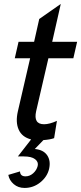

<svg xmlns="http://www.w3.org/2000/svg" viewBox="-20 -699 410 970"><path d="M224.6 -404.8 162.6 -137.2Q147.9 -71.3 202.6 -71.3Q230 -71.3 267.6 -88.4L253.4 -1Q233.4 6.3 199.2 8.8L155.8 53.7Q199.2 57.6 218.3 85.4Q237.3 113.3 228 154.3Q218.8 193.8 183.8 222.2Q148.9 250.5 104 250.5Q71.8 250.5 49.3 231.2Q26.9 211.9 22 184.6L81.1 167Q82 191.9 108.9 191.9Q129.9 191.9 147.2 176.8Q164.6 161.6 170.4 139.6Q175.3 119.1 157.2 105.2Q139.2 91.3 100.6 91.3H70.3L137.2 5.4Q91.3 -6.3 74.5 -43.9Q57.6 -81.5 70.3 -136.7L132.3 -404.8H54.7L73.7 -487.8H152.3L178.2 -603L287.1 -679.2L243.7 -487.8H369.6L350.6 -404.8Z"/></svg>

Font: HK Grotesk Medium Italic
Style: Regular
Weight: 500
Italic angle: -13°
Designer: Alfredo Marco Pradil and Stefan Peev
Foundry: Hanken Design Co.
Version: Version 1.000;PS 001.000;hotconv 1.0.88;makeotf.lib2.5.64775